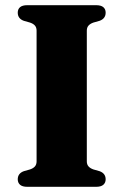

<svg xmlns="http://www.w3.org/2000/svg" viewBox="-20 -720 476 740"><path d="M314.6 -98Q314.6 -86.1 321.1 -78.7Q327.6 -71.3 339.9 -67L363.5 -60.3Q387.2 -51.9 387.2 -28.8Q387.2 -15.7 378.2 -7.8Q369.3 0 350.3 0H85.3Q66.4 0 57.4 -7.8Q48.4 -15.7 48.4 -28.8Q48.4 -51.9 72.1 -60.3L95.7 -67Q108.4 -71.3 114.7 -78.7Q121 -86.1 121 -98V-602Q121 -613.9 114.7 -621.3Q108.4 -628.7 95.7 -633L72.1 -639.7Q48.4 -648.1 48.4 -671.2Q48.4 -684.8 57.4 -692.4Q66.4 -700 85.3 -700H350.3Q369.3 -700 378.2 -692.4Q387.2 -684.8 387.2 -671.2Q387.2 -648.1 363.5 -639.7L339.9 -633Q327.6 -628.7 321.1 -621.3Q314.6 -613.9 314.6 -602Z"/></svg>

Font: Fraunces
Style: Regular
Weight: 900
Version: Version 1.000;[b76b70a41]